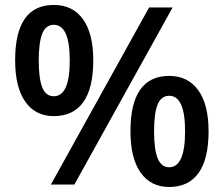

<svg xmlns="http://www.w3.org/2000/svg" viewBox="-20 -744 902 774"><path d="M136.2 -500Q136.2 -427.2 150.4 -391.6Q164.6 -356 196.8 -356Q261.2 -356 261.2 -500Q261.2 -644 196.8 -644Q164.6 -644 150.4 -608.4Q136.2 -572.8 136.2 -500ZM356 -501Q356 -388.7 315.7 -332.3Q275.4 -275.9 196.8 -275.9Q122.6 -275.9 81.8 -334.2Q41 -392.6 41 -501Q41 -724.1 196.8 -724.1Q273.4 -724.1 314.7 -666.3Q356 -608.4 356 -501ZM601.1 -214.8Q601.1 -142.1 615.5 -106Q629.9 -69.8 662.1 -69.8Q726.1 -69.8 726.1 -214.8Q726.1 -357.9 662.1 -357.9Q629.9 -357.9 615.5 -322.8Q601.1 -287.6 601.1 -214.8ZM820.8 -214.8Q820.8 -102.5 780.3 -46.4Q739.7 9.8 662.1 9.8Q587.9 9.8 546.9 -48.1Q505.9 -106 505.9 -214.8Q505.9 -438 662.1 -438Q737.3 -438 779.1 -380.4Q820.8 -322.8 820.8 -214.8ZM675.8 -713.9 279.8 0H185.1L581.1 -713.9Z"/></svg>

Font: Open Sans Semibold
Style: Regular
Weight: 600
Foundry: Ascender Corporation
Version: Version 1.10